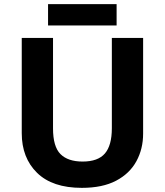

<svg xmlns="http://www.w3.org/2000/svg" viewBox="-20 -897 796 927"><path d="M671 -252Q671 -178 638.5 -118.5Q606 -59 540.5 -24.5Q475 10 375 10Q233 10 159 -62.5Q85 -135 85 -254V-714H236V-277Q236 -189 272 -153Q308 -117 379 -117Q453 -117 486.5 -156Q520 -195 520 -278V-714H671ZM543 -877V-774H212V-877Z"/></svg>

Font: Noto Sans Bamum
Style: Bold
Weight: 700
Designer: Monotype Design Team
Foundry: Monotype Imaging Inc.
Version: Version 2.002; ttfautohint (v1.8.4.7-5d5b)